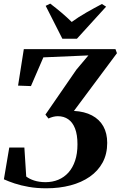

<svg xmlns="http://www.w3.org/2000/svg" viewBox="-20 -1008 651 1036"><path d="M230 8Q178.5 8 135.5 0.5Q92.5 -7 58.8 -18.2Q25 -29.5 1 -40.5L30 -212H111.5L121.5 -55.5Q139 -42 164.8 -33.8Q190.5 -25.5 224.5 -25Q263 -25 294.8 -38.2Q326.5 -51.5 349.5 -77.2Q372.5 -103 385.2 -141Q398 -179 398 -229Q398 -281 385 -314.5Q372 -348 348.2 -364.5Q324.5 -381 292 -381Q280 -381 267 -377.8Q254 -374.5 241.5 -368.5L225 -389.5L392.5 -632.5L457 -709L214 -698.5L147 -543.5L77.5 -546L108.5 -743H603L611 -721L379 -409.5Q436 -406.5 476.2 -385.2Q516.5 -364 537.5 -326.5Q558.5 -289 558.5 -237Q558.5 -177 533.8 -131.2Q509 -85.5 464.5 -54.5Q420 -23.5 360.2 -7.8Q300.5 8 230 8ZM316.5 -799 226.5 -976.5 251 -988.5Q282 -965 311.8 -939.8Q341.5 -914.5 367 -889.5Q403 -916 445.5 -940.2Q488 -964.5 530 -986.5L552.5 -972L395 -799Z"/></svg>

Font: Merriweather 120pt
Style: Bold Italic
Weight: 700
Italic angle: -7.8°
Version: Version 2.101